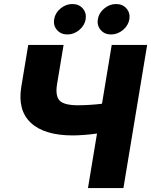

<svg xmlns="http://www.w3.org/2000/svg" viewBox="-20 -956 768 976"><path d="M123.5 -727.5H303.2L270 -528.3Q260.3 -468.8 283 -444.8Q305.7 -420.9 376.5 -420.9Q405.3 -420.9 438.7 -423.1Q472.2 -425.3 498.5 -428.7L547.9 -727.5H728L607.4 0H427.2L473.1 -277.3Q444.8 -272.9 409.7 -270.3Q374.5 -267.6 350.6 -267.6Q205.6 -267.6 137 -331.5Q68.4 -395.5 88.4 -515.6ZM544.4 -780.8Q511.7 -780.8 491.9 -803.5Q472.2 -826.2 477.5 -858.4Q482.4 -890.1 509.8 -912.8Q537.1 -935.5 570.3 -935.5Q603.5 -935.5 623 -912.8Q642.6 -890.1 637.7 -858.4Q632.3 -826.2 605 -803.5Q577.6 -780.8 544.4 -780.8ZM322.8 -780.8Q289.6 -780.8 269.8 -803.5Q250 -826.2 255.4 -858.4Q260.3 -890.1 287.6 -912.8Q314.9 -935.5 348.1 -935.5Q381.3 -935.5 400.9 -912.8Q420.4 -890.1 415.5 -858.4Q410.2 -826.2 382.8 -803.5Q355.5 -780.8 322.8 -780.8Z"/></svg>

Font: Inter Display Extra Bold
Style: Italic
Weight: 800
Italic angle: -9.39999°
Designer: Rasmus Andersson
Foundry: rsms
Version: Version 4.000;git-4fc901f